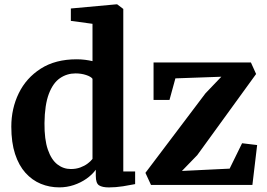

<svg xmlns="http://www.w3.org/2000/svg" viewBox="-20 -839 1209 871"><path d="M248.9 11Q204.5 11 165.2 -5.1Q125.9 -21.3 95.7 -54.7Q65.5 -88.2 48.4 -140.3Q31.3 -192.4 31.3 -264.4Q31.3 -346.6 65.1 -416Q98.9 -485.4 165.1 -527.7Q231.3 -570 327.7 -570Q347.3 -570 365.7 -567.7Q384 -565.3 399.6 -561.7V-731L301.4 -744.3V-800.5L508 -819.4H511.5L539.3 -798.4V-61.2H593V-3.8Q571.3 0.7 538.1 6Q504.9 11.2 473.8 11.2Q444.3 11.2 429.4 1.8Q414.6 -7.6 414.6 -41V-69Q398.2 -46.6 372.4 -28.4Q346.7 -10.3 314.9 0.4Q283.1 11 248.9 11ZM301.3 -72.2Q324.7 -72.2 344 -79.2Q363.2 -86.2 377.4 -96.9Q391.5 -107.5 399.6 -118V-481.6Q392.7 -491.4 370.6 -498.7Q348.6 -506 322.5 -506Q283.7 -506 252.1 -484.4Q220.4 -462.7 201.6 -413.2Q182.8 -363.7 181.8 -280.6Q181.1 -206.5 197 -160.5Q212.9 -114.4 240.2 -93.3Q267.5 -72.2 301.3 -72.2ZM984.1 -490.9 775.7 -483.5 748.9 -385.8H676.6V-555.7H1118.2L1141.8 -503.3L874.8 -135.2L805.3 -63.5L1021.7 -74L1078.2 -189.2L1146.5 -181L1125 0H665L639.7 -54.9L912.1 -415.6Z"/></svg>

Font: Merriweather Light
Style: Regular
Weight: 300
Version: Version 2.100